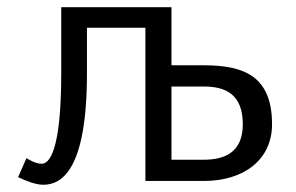

<svg xmlns="http://www.w3.org/2000/svg" viewBox="-20 -508 832 539"><path d="M101.6 10.7C153.8 10.7 224.1 -32.2 224.1 -301.8V-430.2H388.2V0H552.7C662.6 0 743.7 -58.1 743.7 -159.2C743.7 -295.9 662.6 -324.7 552.2 -324.7H461.4V-487.8H151.9V-302.2C151.9 -78.6 116.7 -48.3 97.2 -48.3C79.6 -48.3 62 -59.6 54.2 -64L30.8 -10.7C51.3 -1 79.1 10.7 101.6 10.7ZM461.4 -59.6V-265.1H552.2C611.8 -265.1 661.6 -244.6 661.6 -159.2C661.6 -81.1 611.8 -59.6 552.2 -59.6Z"/></svg>

Font: HK Grotesk
Style: Regular
Weight: 400
Designer: Alfredo Marco Pradil and Stefan Peev
Foundry: Hanken Design Co.
Version: Version 1.045;PS 001.045;hotconv 1.0.88;makeotf.lib2.5.64775